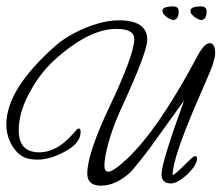

<svg xmlns="http://www.w3.org/2000/svg" viewBox="-20 -548 698 605"><path d="M298 37Q255 37 255 -1Q255 -65 328 -218Q403 -377 403 -425Q403 -457 347 -457Q265 -457 164 -370Q112 -326 78 -265Q39 -198 39 -137Q39 -68 104 -68Q158 -68 208 -124Q224 -143 227 -143Q234 -143 234 -135V-132Q234 -96 182 -69Q137 -45 98 -45Q92 -45 86 -45.5Q80 -46 74 -47Q40 -53 19 -88Q0 -119 0 -156Q0 -267 154 -403Q180 -426 214.5 -444Q249 -462 285.5 -473Q322 -484 354 -484Q444 -484 444 -423Q444 -385 367 -217Q327 -132 313 -61Q311 -51 310 -42.5Q309 -34 309 -27Q309 -7 321 -7Q337 -7 381 -48Q481 -143 603 -373Q624 -412 641 -412Q658 -412 658 -379Q658 -370 652 -350Q646 -330 632 -299L597 -218Q524 -48 524 3V5L526 3Q533 -1 546.5 -13.5Q560 -26 581 -47Q590 -56 595 -56Q601 -56 601 -48Q601 -35 586.5 -16.5Q572 2 552.5 16Q533 30 519 30Q489 30 489 1Q489 -36 560 -231L557 -227L452 -81Q426 -46 393 -7Q346 37 298 37ZM613 -485Q609 -485 600 -490Q591 -495 589 -498Q582 -504 581 -508Q580 -512 580 -515Q580 -518 582 -520Q587 -525 597 -526.5Q607 -528 613 -528Q631 -528 631 -512Q631 -485 613 -485ZM525 -485Q521 -485 512 -490Q503 -495 501 -498Q494 -504 493 -508Q492 -512 492 -515Q492 -518 494 -520Q499 -525 509 -526.5Q519 -528 525 -528Q543 -528 543 -512Q543 -485 525 -485Z"/></svg>

Font: Petemoss
Style: Regular
Weight: 400
Designer: Robert E. Leuschke
Foundry: Robert E. Leuschke
Version: Version 1.010; ttfautohint (v1.8.3)